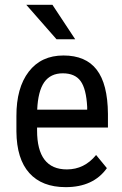

<svg xmlns="http://www.w3.org/2000/svg" viewBox="-20 -769 508 799"><path d="M164.1 -426.8Q138.2 -389.6 134.8 -312.5H342.8V-324.2Q338.9 -399.4 315.4 -431.6Q292 -463.9 241.2 -463.9Q190.4 -463.9 164.1 -426.8ZM258.3 -64Q331.1 -64 379.9 -124L424.8 -69.3Q368.7 9.8 253.4 9.8Q154.8 9.8 102.1 -48.8Q49.3 -107.4 48.3 -221.7V-285.6Q47.9 -403.3 99.6 -470.7Q151.4 -538.1 244.1 -538.1Q336.9 -538.1 382.3 -479Q428.2 -419.9 429.2 -294.9V-238.3H134.3V-226.1Q134.3 -64 258.3 -64ZM293 -605.5H215.3L89.4 -749H198.2Z"/></svg>

Font: RobotoCondensed-Regular
Style: Regular
Weight: 400
Designer: Google
Version: Version 2.001201; 2014